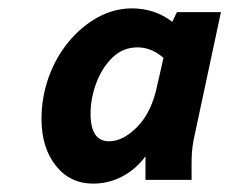

<svg xmlns="http://www.w3.org/2000/svg" viewBox="-20 -719 547 458"><path d="M79 -435Q79 -487 96 -534.5Q113 -582 143.5 -619Q174 -656 213 -677.5Q252 -699 295 -699Q349 -699 391 -667L402 -690H507L442 -386Q439 -370 438 -357.5Q437 -345 437 -328V-290H327V-346Q304 -315 271.5 -298Q239 -281 202 -281Q147 -281 113 -324Q79 -367 79 -435ZM196 -448Q196 -382 240 -382Q274 -382 308 -417Q342 -452 355 -515L370 -581Q341 -606 308 -606Q273 -606 248 -581.5Q223 -557 209.5 -520.5Q196 -484 196 -448Z"/></svg>

Font: Radio Canada
Style: Bold Italic
Weight: 700
Italic angle: -12°
Designer: Charles Daoud, Etienne Aubert Bonn, Alexandre Saumier Demers, Jacques Le Bailly
Foundry: Radio-Canada
Version: Version 2.104; ttfautohint (v1.8.4.7-5d5b);gftools[0.9.28.de